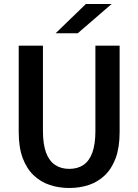

<svg xmlns="http://www.w3.org/2000/svg" viewBox="-20 -928 690 959"><path d="M326 11Q274.5 11 229 -4Q183.5 -19 148.5 -52Q113.5 -85 93.5 -138.2Q73.5 -191.5 73.5 -268V-700H194.5V-273.5Q194.5 -207 210.2 -165.2Q226 -123.5 255.5 -104Q285 -84.5 326 -84.5Q367.5 -84.5 396.5 -104Q425.5 -123.5 441 -165.2Q456.5 -207 456.5 -273.5V-700H577.5V-268Q577.5 -191.5 557.8 -138.2Q538 -85 503.2 -52Q468.5 -19 423.2 -4Q378 11 326 11ZM368.5 -762H258L409 -908H537.5Z"/></svg>

Font: Trispace Thin Medium
Style: Regular
Weight: 500
Version: Version 1.210